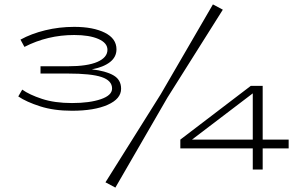

<svg xmlns="http://www.w3.org/2000/svg" viewBox="-20 -757 1335 872"><path d="M530 -354Q530 -308 469 -281Q408 -254 307 -254Q225 -254 162.5 -274Q100 -294 63 -319L81 -350Q113 -327 170.5 -308Q228 -289 307 -289Q387 -289 438 -306.5Q489 -324 489 -355Q489 -391 441.5 -407Q394 -423 288 -423H164V-456H288Q377 -456 422.5 -476Q468 -496 468 -531Q468 -562 427 -580Q386 -598 317 -598Q196 -598 91 -544L73 -577Q122 -604 185.5 -619.5Q249 -635 317 -635Q403 -635 456 -608.5Q509 -582 509 -533Q509 -498 479.5 -475Q450 -452 397 -442Q460 -435 495 -415Q530 -395 530 -354ZM947 -737 992 -713 740 -313 504 95 459 71 710 -329ZM1291 -83H1173V13H1128V-83H799V-123L1119 -367H1173V-123H1291ZM1128 -123V-333L852 -123Z"/></svg>

Font: BioRhyme Expanded Light
Style: Regular
Weight: 300
Width: 7
Designer: Aoife Mooney
Foundry: Aoife Mooney Type
Version: Version 1.001